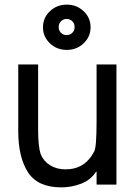

<svg xmlns="http://www.w3.org/2000/svg" viewBox="-20 -799 588 831"><path d="M484 -520V0H398V-56H396Q372 -19 330 -3.5Q288 12 246 12Q143 12 101 -53.5Q59 -119 59 -231V-520H145V-237Q145 -165 156 -132Q168 -102 196.5 -84Q225 -66 264 -66Q348 -66 388 -144Q398 -163 398 -274V-520ZM166 -681Q166 -722 196 -750.5Q226 -779 269 -779Q312 -779 342 -750.5Q372 -722 372 -681Q372 -640 342 -611.5Q312 -583 269 -583Q226 -583 196 -611.5Q166 -640 166 -681ZM234 -682Q234 -667 244 -657Q254 -647 268 -647Q283 -647 293 -657Q303 -667 303 -682Q303 -697 293 -707Q283 -717 268 -717Q254 -717 244 -707Q234 -697 234 -682Z"/></svg>

Font: Liter
Style: Regular
Weight: 400
Designer: Anton Skugarov
Foundry: skugi
Version: Version 1.004; ttfautohint (v1.8.4.7-5d5b)